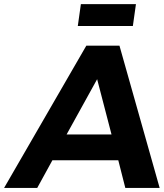

<svg xmlns="http://www.w3.org/2000/svg" viewBox="-26 -925 806 945"><path d="M-5.9 0 398.9 -700.2H562L759.8 0H590.8L556.2 -136.2H231.9L157.2 0ZM301.8 -263.2H522.9L452.1 -535.2ZM356.9 -796.9 372.1 -904.8H643.1L627.9 -796.9Z"/></svg>

Font: Trueno SemiBold
Style: Italic
Weight: 600
Designer: Julieta Ulanovsky
Foundry: Julieta Ulanovsky
Version: Version 3.001b | FøM Fix